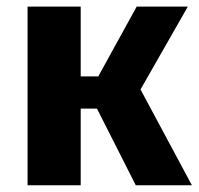

<svg xmlns="http://www.w3.org/2000/svg" viewBox="-20 -551 591 571"><path d="M386.5 -531.4H538.6L397.9 -284.9L550.7 0H383.8L268.3 -228.1H220V0H62V-531.4H220V-323.7H272.2Z"/></svg>

Font: Fira Sans Variable
Style: Regular
Weight: 400
Designer: Carrois Corporate & Edenspiekermann AG
Foundry: Carrois Corporate GbR & Edenspiekermann AG
Version: Version 4.202